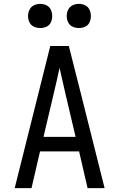

<svg xmlns="http://www.w3.org/2000/svg" viewBox="-20 -973 616 993"><path d="M56 0H143L187 -190H389L433 0H521L398 -490L336 -735H240ZM205 -265 258 -490Q266 -523 273.5 -556Q281 -589 288 -622Q295 -589 303 -556Q311 -523 318 -490L371 -265ZM188 -828Q205 -828 220.5 -835Q236 -842 243 -857.5Q250 -873 250 -890Q250 -907 243 -922.5Q236 -938 220.5 -945.5Q205 -953 188 -953Q171 -953 155.5 -945.5Q140 -938 132.5 -922.5Q125 -907 125 -890Q125 -873 132.5 -857.5Q140 -842 155.5 -835Q171 -828 188 -828ZM388 -828Q405 -828 420.5 -835Q436 -842 443 -857.5Q450 -873 450 -890Q450 -907 443 -922.5Q436 -938 420.5 -945.5Q405 -953 388 -953Q371 -953 355.5 -945.5Q340 -938 332.5 -922.5Q325 -907 325 -890Q325 -873 332.5 -857.5Q340 -842 355.5 -835Q371 -828 388 -828Z"/></svg>

Font: Iosevka SS01 Extended
Style: Regular
Weight: 400
Width: 7
Monospace: yes
Designer: Belleve Invis
Foundry: Belleve Invis
Version: Version 3.4.7; ttfautohint (v1.8.3)